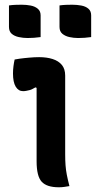

<svg xmlns="http://www.w3.org/2000/svg" viewBox="-20 -788 406 813"><path d="M135 -105Q135 -132 135 -162.5Q135 -193 135 -225Q135 -257 135 -290Q135 -323 135 -355Q135 -387 135 -416L130 -418Q124 -415 118 -411.5Q112 -408 105.5 -406.5Q99 -405 92 -403.5Q85 -402 78 -402Q58 -402 46.5 -421Q35 -440 35 -477Q35 -492 37 -507.5Q39 -523 42 -536Q53 -538 63 -539.5Q73 -541 83.5 -542Q94 -543 104.5 -544Q115 -545 125.5 -545.5Q136 -546 146 -546Q178 -546 203 -538Q228 -530 242 -513Q256 -496 256 -468Q256 -429 256 -386.5Q256 -344 256 -300.5Q256 -257 256 -215Q256 -173 256 -135Q256 -109 257.5 -88.5Q259 -68 263 -47.5Q267 -27 274 0Q262 2 251.5 3.5Q241 5 229 5Q178 5 156.5 -18.5Q135 -42 135 -105ZM18 -765Q31 -767 45.5 -767.5Q60 -768 72 -768Q92 -768 110 -764.5Q128 -761 140 -751Q152 -741 152 -723V-631Q139 -629 124 -628Q109 -627 97 -627Q78 -627 59.5 -631Q41 -635 29.5 -645Q18 -655 18 -674ZM232 -765Q245 -767 260 -767.5Q275 -768 286 -768Q306 -768 324.5 -764.5Q343 -761 354.5 -751Q366 -741 366 -723V-631Q353 -629 338.5 -628Q324 -627 311 -627Q292 -627 274 -631Q256 -635 244 -645Q232 -655 232 -674Z"/></svg>

Font: Recursive Casual SemiBold
Style: Regular
Weight: 600
Version: Version 1.047